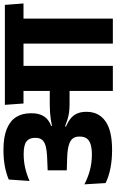

<svg xmlns="http://www.w3.org/2000/svg" viewBox="205 -895 690 1140"><g transform="rotate(-90 550.0 -325.0)"><path d="M1009.5 0V-568H861V0ZM1099.5 -530.5 1091 -641H771L779.5 -530.5ZM818.5 -530.5 810.5 -641H497.5L505.5 -530.5ZM580 0H729V-570H580ZM25.5 -169 33 -43Q73 -23.5 122.8 -14Q172.5 -4.5 229 -4.5Q346 -4.5 401 -44.5Q456 -84.5 456 -155V-160Q456 -193.5 442.5 -219.5Q429 -245.5 395.5 -265Q362 -284.5 301.5 -299L299.5 -353.5Q354 -356 386.5 -372.2Q419 -388.5 433.2 -416Q447.5 -443.5 447.5 -480.5V-487.5Q447.5 -538 425 -574Q402.5 -610 354.2 -629.8Q306 -649.5 230 -649.5Q176.5 -649.5 132.5 -641.2Q88.5 -633 54 -618L45.5 -494.5Q82 -511 122 -520.2Q162 -529.5 205 -529.5Q258.5 -529.5 280 -513Q301.5 -496.5 301.5 -462.5V-458Q301.5 -436 291 -421.5Q280.5 -407 254.8 -399.5Q229 -392 182.5 -390L108.5 -387V-273.5L189.5 -271Q233 -269 259.2 -261.2Q285.5 -253.5 297.2 -238.5Q309 -223.5 309 -201V-195.5Q309 -171 298.2 -155.5Q287.5 -140 263.8 -132.2Q240 -124.5 201 -124.5Q152.5 -124.5 108.2 -136.5Q64 -148.5 25.5 -169ZM293.5 -363.5V-288L366 -272L370 -283.5Q391 -275.5 410 -269.5Q429 -263.5 451.2 -260.2Q473.5 -257 503.5 -257H632V-374.5H501.5Q474.5 -374.5 452.8 -373Q431 -371.5 411.8 -368.5Q392.5 -365.5 372.5 -361.5L371.5 -369.5Z"/></g></svg>

Font: Anek Devanagari Medium
Style: Bold
Weight: 700
Version: Version 1.003